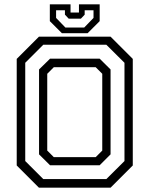

<svg xmlns="http://www.w3.org/2000/svg" viewBox="-20 -870 693 890"><path d="M160.5 0 57.5 -103V-597L160.5 -700H492.5L595.5 -597V-103L492.5 0ZM229.5 -141.5H423.5L454 -172V-528L423.5 -558.5H229.5L199 -528V-172ZM180.5 -40H473L557 -123.5V-579L473 -662.5H180.5L97 -579V-123.5ZM212 -104 161 -154.5V-548L212 -598H442L492.5 -548V-154.5L442 -104ZM267 -716 211 -772V-850H307V-812H346V-850H442V-772L386 -716ZM283 -742.5H370.5L413.5 -787V-822.5H372.5V-802L355 -783.5H298.5L281 -802V-822.5H240V-787Z"/></svg>

Font: Tourney Thin
Style: Regular
Weight: 400
Version: Version 1.015